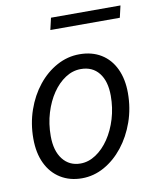

<svg xmlns="http://www.w3.org/2000/svg" viewBox="-81 -759 666 830"><g transform="rotate(-10 252.5 -343.5)"><path d="M212 10Q159 10 118.5 -15Q78 -40 56 -86Q34 -132 34 -195Q34 -261 54.5 -320Q75 -379 111 -424Q147 -469 194 -494.5Q241 -520 293 -520Q348 -520 388 -495.5Q428 -471 449.5 -425.5Q471 -380 471 -319Q471 -252 450 -192.5Q429 -133 393 -87.5Q357 -42 310.5 -16Q264 10 212 10ZM217 -54Q252 -54 284.5 -75.5Q317 -97 342 -134Q367 -171 381.5 -219Q396 -267 396 -320Q396 -384 367.5 -420Q339 -456 288 -456Q252 -456 220 -435Q188 -414 163.5 -378Q139 -342 124.5 -294.5Q110 -247 110 -193Q110 -128 139 -91Q168 -54 217 -54ZM188 -645 200 -697H505L493 -645Z"/></g></svg>

Font: Instrument Sans SemiCondensed
Style: Italic
Weight: 400
Width: 4
Italic angle: -13°
Designer: Rodrigo Fuenzalida
Foundry: fragTYPE
Version: Version 1.000;gftools[0.9.28]